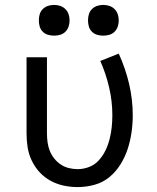

<svg xmlns="http://www.w3.org/2000/svg" viewBox="-20 -753 640 781"><path d="M296 8Q267 8 239 2Q211 -4 186 -17.5Q161 -31 141.5 -52Q122 -73 109.5 -99Q97 -125 92.5 -153Q88 -181 88 -210V-520H171V-210Q171 -192 173.5 -174Q176 -156 182.5 -139.5Q189 -123 200.5 -108.5Q212 -94 227 -84Q242 -74 259.5 -69.5Q277 -65 296 -65Q320 -65 343 -74Q366 -83 382.5 -101.5Q399 -120 409.5 -142Q420 -164 426 -188Q432 -212 434.5 -236Q437 -260 437 -285Q437 -341 424 -397Q411 -453 388 -505L463 -535Q490 -476 505 -412.5Q520 -349 520 -284Q520 -249 515 -214.5Q510 -180 499.5 -147.5Q489 -115 470.5 -85Q452 -55 425.5 -33Q399 -11 365 -1.5Q331 8 296 8ZM400 -608Q387 -608 375 -611.5Q363 -615 354 -624Q345 -633 341.5 -645Q338 -657 338 -670Q338 -683 341.5 -695Q345 -707 354 -716Q363 -725 375 -729Q387 -733 400 -733Q413 -733 425 -729Q437 -725 446 -716Q455 -707 459 -695Q463 -683 463 -670Q463 -657 459 -645Q455 -633 446 -624Q437 -615 425 -611.5Q413 -608 400 -608ZM200 -608Q187 -608 175 -611.5Q163 -615 154 -624Q145 -633 141.5 -645Q138 -657 138 -670Q138 -683 141.5 -695Q145 -707 154 -716Q163 -725 175 -729Q187 -733 200 -733Q213 -733 225 -729Q237 -725 246 -716Q255 -707 259 -695Q263 -683 263 -670Q263 -657 259 -645Q255 -633 246 -624Q237 -615 225 -611.5Q213 -608 200 -608Z"/></svg>

Font: Bmono
Style: Regular
Weight: 400
Monospace: yes
Designer: Belleve Invis
Foundry: Belleve Invis
Version: Version 11.2.2; ttfautohint (v1.8.2)